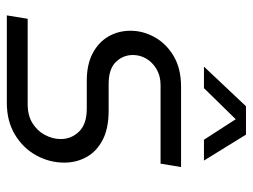

<svg xmlns="http://www.w3.org/2000/svg" viewBox="-109 -631 740 562"><g transform="rotate(90 261.0 -350.0)"><path d="M25 0 35 -61H285Q318 -61 340.5 -75Q363 -89 375 -111.5Q387 -134 387 -158Q387 -189 365 -211.5Q343 -234 298 -234H217Q169 -234 136.5 -251Q104 -268 87 -297Q70 -326 70 -362Q70 -399 89 -433Q108 -467 144.5 -488.5Q181 -510 234 -510H469L459 -450H229Q202 -450 182 -438Q162 -426 151.5 -408Q141 -390 141 -369Q141 -340 161.5 -319Q182 -298 226 -298H304Q356 -298 389.5 -280.5Q423 -263 439.5 -233.5Q456 -204 456 -168Q456 -125 435 -86.5Q414 -48 374.5 -24Q335 0 281 0ZM175 -577 291 -700H374L450 -577H389L329 -670L238 -577Z"/></g></svg>

Font: MuseoModerno Light
Style: Italic
Weight: 300
Italic angle: -9°
Designer: Pablo Cosgaya, Héctor Gatti, Marcela Romero, and the Authors of The MuseoModerno Project.
Foundry: Omnibus-Type Team
Version: Version 1.003